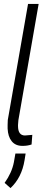

<svg xmlns="http://www.w3.org/2000/svg" viewBox="-20 -731 232 973"><path d="M73.2 -122.1 71.3 -97.7Q71.3 -95.2 71.3 -92.8Q71.3 -44.9 106 -44.4L142.1 -47.4L143.6 -47.9V-45.9L140.1 0V1L139.2 1.5Q119.1 8.3 95.2 8.3Q93.8 8.3 92.3 8.3Q57.6 7.8 39.1 -15.6Q20.5 -38.6 18.6 -79.6Q18.1 -89.4 18.6 -98.1Q18.6 -113.3 19.5 -123L122.1 -710.9H175.8ZM33.2 222.2 3.4 195.8Q40 144.5 50.3 91.3L58.1 46.9H109.9L104.5 80.6Q90.3 168.9 33.2 222.2Z"/></svg>

Font: MAUL Condensed Light Italic
Style: Light Italic
Weight: 300
Italic angle: -12°
Designer: MAUL
Version: Version 1.0; 2020; ttfautohint (v1.8.3)